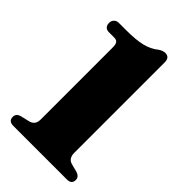

<svg xmlns="http://www.w3.org/2000/svg" viewBox="-221 -798 873 873"><g transform="rotate(45 215.0 -362.0)"><path d="M53 -608.5Q37 -608.5 29.8 -617Q22.5 -625.5 22.5 -639.5Q22.5 -652.5 31 -661.5Q39.5 -670.5 54.5 -670.5H98.5Q164.5 -670.5 202.8 -680Q241 -689.5 269 -712.5Q286 -723.5 300 -723.5Q328.5 -723.5 328.5 -691.5V-110Q328.5 -73 357.5 -65.5L397.5 -55Q421 -47 421 -27Q421 0 390.5 0H46Q15 0 15 -27.5Q15 -49 39.5 -55.5L81.5 -65.5Q96.5 -69 105 -79.2Q113.5 -89.5 113.5 -110V-570.5Q113.5 -592.5 107 -600.5Q100.5 -608.5 86.5 -608.5Z"/></g></svg>

Font: Fraunces 144pt S050 Black
Style: Regular
Weight: 900
Version: Version 1.000; ttfautohint (v1.8.3)